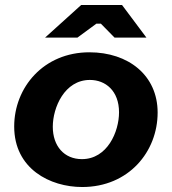

<svg xmlns="http://www.w3.org/2000/svg" viewBox="-20 -740 690 771"><path d="M310 11C497 11 613 -131 613 -288C613 -438 495 -530 339 -530C155 -530 37 -389 37 -232C37 -62 181 11 310 11ZM309 -101C238 -101 192 -153 192 -231C192 -308 239 -419 341 -419C404 -419 458 -375 458 -289C458 -211 411 -101 309 -101ZM568 -589 470 -720H306L161 -589H291L367 -645H385L440 -589Z"/></svg>

Font: Fixel Display
Style: Bold Italic
Weight: 700
Italic angle: -10°
Designer: AlfaBravo + MacPaw
Foundry: Kyrylo Tkachov, Marchela Mozhyna, Serhii Makarenko, Maria Weinstein, Zakhar Kryvoshyya
Version: Version 1.210;Glyphs 3.2 (3217)